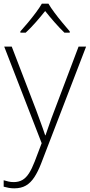

<svg xmlns="http://www.w3.org/2000/svg" viewBox="-23 -784 489 1046"><path d="M0 -530H41L174 -184Q185 -153 194.5 -128Q204 -103 211 -82.5Q218 -62 223 -47H225Q233 -69 244.5 -103Q256 -137 273 -181L405 -530H446L201 107Q184 151 164 181.5Q144 212 118 227Q92 242 55 242Q39 242 25 239.5Q11 237 -3 233V198Q11 202 23.5 205Q36 208 52 208Q79 208 99 196.5Q119 185 135 160Q151 135 166 96L204 -4ZM241 -764Q253 -743 273.5 -715.5Q294 -688 316.5 -661Q339 -634 357 -613V-606H328Q301 -632 273 -664Q245 -696 223 -724Q201 -696 173 -664Q145 -632 117 -606H88V-613Q107 -634 129.5 -661Q152 -688 172.5 -715.5Q193 -743 205 -764Z"/></svg>

Font: Noto Sans Hebrew ExtraLight
Style: Regular
Weight: 250
Designer: Monotype Design Team
Foundry: Monotype Imaging Inc.
Version: Version 2.003